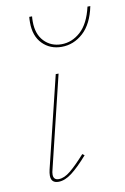

<svg xmlns="http://www.w3.org/2000/svg" viewBox="-77 -687 481 737"><g transform="rotate(-10 164.0 -318.5)"><path d="M62 -26Q62 -36 65 -49L152 -406H163L76 -47Q73 -37 73 -28Q73 -7 94 -7Q115 -7 139.5 -27Q164 -47 199 -86L207 -80Q171 -39 143.5 -18Q116 3 91 3Q62 3 62 -26ZM89 -618Q89 -632 90 -640H101Q100 -633 100 -620Q100 -571 126.5 -543Q153 -515 194 -515Q235 -515 268.5 -545Q302 -575 317 -640H328Q314 -572 277 -538.5Q240 -505 193 -505Q148 -505 118.5 -535Q89 -565 89 -618Z"/></g></svg>

Font: Ysabeau Hairline
Style: Italic
Weight: 100
Italic angle: -12°
Designer: Christian Thalmann (Catharsis Fonts)
Version: Version 0.003